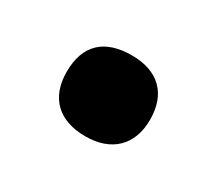

<svg xmlns="http://www.w3.org/2000/svg" viewBox="-50 -523 384 341"><g transform="rotate(30 142.5 -353.0)"><path d="M57.1 -353C57.1 -299.8 88.4 -270 143.1 -270C195.8 -270 228 -300.3 228 -353C228 -406.2 197.3 -436 143.1 -436C86.9 -436 57.1 -407.7 57.1 -353Z"/></g></svg>

Font: Noto Reveo Sans
Style: Bold
Weight: 700
Designer: Monotype Design team
Foundry: Monotype Imaging Inc.
Version: Version 1.04